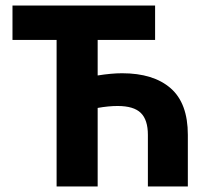

<svg xmlns="http://www.w3.org/2000/svg" viewBox="-20 -672 758 692"><path d="M184 0V-528H25V-652H539V-528H332V-400Q382 -408 420 -408Q533 -408 595 -354Q657 -300 657 -186V0H513V-186Q513 -240 487.5 -265Q462 -290 404 -290Q371 -290 332 -283V0Z"/></svg>

Font: Toshiba Sans
Style: Bold
Weight: 700
Designer: Paul D. Hunt
Foundry: Toshiba Corporation
Version: Version 2.020;PS 2.0;hotconv 1.0.86;makeotf.lib2.5.63406